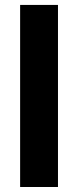

<svg xmlns="http://www.w3.org/2000/svg" viewBox="-20 -747 312 767"><path d="M211.6 -727.3H60.4V0H211.6Z"/></svg>

Font: GiG Sans
Style: Bold
Weight: 700
Designer: Andreas Faust
Version: Version 1.100;FEAKit 1.0